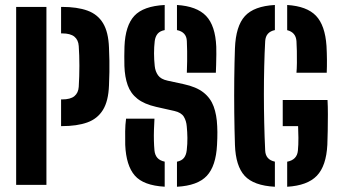

<svg xmlns="http://www.w3.org/2000/svg" viewBox="-20 -723 1337 751"><path d="M218.9 -229.7V-334.1H222.6Q255.6 -334.1 271 -346.9Q286.5 -359.7 288 -383.5Q290.5 -424.2 290.5 -465.9Q290.5 -507.6 288 -542.9Q286.5 -566.9 270.9 -579.7Q255.3 -592.4 222.8 -592.4H218.9V-696H222.8Q282.1 -696 322.1 -681.5Q362.1 -667 383.1 -632.2Q404.1 -597.5 406.3 -536.5Q407.6 -507.7 407.9 -485.6Q408.2 -463.5 407.9 -441.1Q407.6 -418.7 406.3 -389.1Q404.1 -327.8 382.7 -293.1Q361.3 -258.3 321.2 -244Q281.1 -229.7 222.6 -229.7ZM43.2 0V-696H161.6V0Z M672.2 7.5V-90.5Q691.1 -94.5 699.8 -105.8Q708.5 -117.1 710.5 -136Q713.3 -160.4 713 -183.7Q712.7 -206.9 710.5 -228.6Q708.8 -250.5 698.9 -266.7Q688.9 -282.8 662.3 -288.9L590.8 -305Q544.2 -315.6 517.5 -336.7Q490.9 -357.7 479.5 -389.7Q468.1 -421.6 466.6 -464.8Q466.1 -484.8 466.2 -503.3Q466.4 -521.8 466.9 -540.9Q470.1 -622.9 505.4 -661Q540.7 -699.1 624.2 -703.5V-605.3Q605.6 -601.8 596.5 -590.9Q587.5 -580 585.2 -562.4Q582.5 -539.3 582.5 -514.2Q582.6 -489.1 585.2 -464.8Q587.3 -443.9 598.2 -428.5Q609 -413.1 636 -407.4L698.8 -393.8Q747.7 -383.3 775.6 -361.5Q803.5 -339.7 815.7 -306.6Q827.9 -273.4 829.6 -229.4Q830.3 -218.1 830.3 -206.4Q830.4 -194.8 830 -182.3Q829.5 -169.9 828.9 -156.3Q824.7 -73.5 788.9 -35.2Q753.1 3.1 672.2 7.5ZM624.2 7.3Q541 2.6 507.2 -36.4Q473.3 -75.3 469.8 -156.3Q469.2 -184 469.6 -209.5Q469.9 -235 473.1 -258.9H584.2Q582.8 -236.9 582.2 -215.3Q581.5 -193.8 582 -173.3Q582.5 -152.8 584.2 -134.4Q586 -116.5 595.6 -105.6Q605.2 -94.7 624.2 -90.7ZM710.8 -438.5Q711.8 -463.1 712 -483.4Q712.3 -503.7 712 -522.8Q711.8 -541.9 710.8 -562.4Q710.1 -580 700.5 -590.7Q690.9 -601.5 672.2 -605.3V-703.5Q749.7 -698.7 786.1 -660.7Q822.4 -622.7 825.9 -540.6Q826.4 -531.2 826.2 -510.5Q826 -489.8 825.4 -469Q824.8 -448.3 824.3 -438.5Z M1055.2 7.5Q972.3 3.1 937 -35.3Q901.8 -73.6 899 -156.3Q897.1 -214.7 896.3 -282.3Q895.6 -350 896.3 -415.6Q897.1 -481.2 899 -534.2Q902.3 -620.9 937.9 -660Q973.5 -699.1 1055.2 -703.5V-605.3Q1019.6 -598 1017.3 -562.4Q1014.7 -515.7 1013.5 -462.8Q1012.2 -410 1012.2 -354.2Q1012.2 -298.5 1013.5 -242.6Q1014.7 -186.8 1017.3 -133.7Q1018.1 -116.5 1027.4 -105.6Q1036.7 -94.7 1055.2 -90.7ZM1103.3 7.5V-90.5Q1141.8 -97.9 1145.2 -133.7Q1147.4 -156.4 1147.2 -183.8Q1147 -211.2 1146 -229.7H1085.9V-331.8H1261.1Q1262.5 -307.8 1262.5 -275.7Q1262.5 -243.6 1261.9 -211.8Q1261.3 -180 1260.4 -157Q1256.2 -74 1219.4 -35.6Q1182.7 2.7 1103.3 7.5ZM1139.6 -438.5Q1141 -453.2 1141.3 -476.7Q1141.5 -500.3 1141.1 -524Q1140.6 -547.6 1139.6 -562.4Q1137 -596.6 1103.3 -605V-703.5Q1180.3 -698.7 1216 -661.3Q1251.7 -623.9 1257.1 -543.1Q1258.6 -515.5 1258.8 -489.2Q1259 -462.8 1258 -438.5Z"/></svg>

Font: Big Shoulders Stencil Display SC Thin
Style: Regular
Weight: 100
Designer: Patric King
Foundry: XO Type Co
Version: Version 2.001